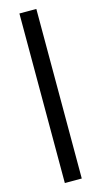

<svg xmlns="http://www.w3.org/2000/svg" viewBox="-128 -609 479 909"><g transform="rotate(-15 111.5 -154.5)"><path d="M70 -570H153V261H70Z"/></g></svg>

Font: Facade Sud
Style: Regular
Weight: 100
Designer: Éléonore Fines
Foundry: Velvetyne Type Foundry
Version: Version 1.001;Glyphs 3.2 (3202)